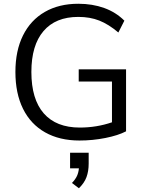

<svg xmlns="http://www.w3.org/2000/svg" viewBox="-20 -740 771 1022"><path d="M651 -371V-41Q609 -19 541 -5.5Q473 8 403 8Q297 8 220 -35.5Q143 -79 102.5 -161Q62 -243 62 -357Q62 -470 102.5 -551.5Q143 -633 218.5 -676.5Q294 -720 397 -720Q472 -720 534.5 -697.5Q597 -675 642 -630L610 -567Q558 -611 508.5 -630.5Q459 -650 397 -650Q276 -650 211.5 -574.5Q147 -499 147 -357Q147 -212 213 -136.5Q279 -61 405 -61Q494 -61 576 -89V-306H399V-371ZM452 73V131Q452 171 440.5 202.5Q429 234 400 262L363 234Q382 214 390 196Q398 178 400 156H353V73Z"/></svg>

Font: Muli
Style: Regular
Weight: 400
Designer: Vernon Adams
Foundry: Vernon Adams
Version: Version 2.000